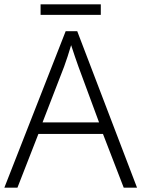

<svg xmlns="http://www.w3.org/2000/svg" viewBox="-20 -860 648 880"><path d="M442 -840H166V-792H442ZM547 0H608L334 -717H281L0 0H60L156 -246H452ZM339 -556 434 -299H175L274 -555C283 -580 296 -618 306 -653C316 -622 332 -575 339 -556Z"/></svg>

Font: Noto Sans Devanagari UI Light
Style: Regular
Weight: 300
Designer: Jelle Bosma - Monotype Design Team
Foundry: Monotype Imaging Inc.
Version: Version 2.004